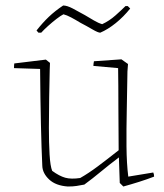

<svg xmlns="http://www.w3.org/2000/svg" viewBox="-20 -672 597 699"><path d="M227 7Q183 4 159 -18.5Q135 -41 134 -68Q131 -131 129 -219.5Q127 -308 126 -421L31 -424Q31 -435 32 -441L147 -455L162 -443L161 -417Q160 -372 159 -316.5Q158 -261 158 -206.5Q158 -152 160.5 -109.5Q163 -67 170 -50Q196 -31 217.5 -25Q239 -19 272 -24Q302 -41 335.5 -66Q369 -91 412 -125Q411 -204 411 -284Q411 -364 410 -424L320 -432Q320 -436 320.5 -440Q321 -444 322 -449L422 -456L446 -439L444 -412Q443 -341 441.5 -271Q440 -201 440.5 -139Q441 -77 447 -29L538 -44Q541 -38 541 -29Q515 -19 486.5 -10Q458 -1 429 7L416 -6L413 -94V-99Q376 -71 346.5 -46.5Q317 -22 287 0Q271 3 258.5 5Q246 7 227 7ZM120 -553 113 -561Q135 -589 157.5 -610.5Q180 -632 210 -652Q224 -652 245 -641Q266 -630 289 -617Q306 -607 322 -597.5Q338 -588 352 -584Q378 -596 400.5 -616Q423 -636 437 -650H445L454 -641Q430 -611 401.5 -588Q373 -565 345 -553Q337 -553 316.5 -565Q296 -577 273 -589Q255 -600 239 -608.5Q223 -617 211 -620Q201 -615 185.5 -603Q170 -591 155 -577.5Q140 -564 130 -553Z"/></svg>

Font: Labrada ExtraLight
Style: Regular
Weight: 200
Designer: Mercedes Jáuregui
Foundry: Omnibus-Type Team
Version: Version 1.000; ttfautohint (v1.8.4.7-5d5b)